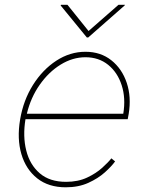

<svg xmlns="http://www.w3.org/2000/svg" viewBox="-20 -770 617 801"><path d="M254.3 11.4Q182.5 11.4 135.3 -25.9Q88.1 -63.2 69.2 -127.1Q50.4 -191.1 63.9 -271.3Q77.4 -351.6 117.5 -415.5Q157.7 -479.4 214.8 -516.7Q272 -554 336.6 -554Q399.9 -554 444.4 -518.6Q489 -483.3 508.7 -424.5Q528.4 -365.8 517 -295.5L512.8 -272.7H86.3Q74.6 -201.7 89.5 -142.2Q104.4 -82.7 145.8 -47.1Q187.1 -11.4 255.7 -11.4Q305.4 -11.4 343.2 -29.1Q381 -46.9 406.4 -70Q431.8 -93 444.6 -109.4L460.2 -96.6Q445.3 -76 417.3 -50.8Q389.2 -25.6 348.4 -7.1Q307.5 11.4 254.3 11.4ZM92 -295.5H494.3Q505 -360.8 487.7 -414.2Q470.5 -467.7 431.3 -499.5Q392 -531.2 336.6 -531.2Q283 -531.2 233.1 -500.5Q183.2 -469.8 145.8 -416.5Q108.3 -363.3 92 -295.5ZM261.4 -750 349.4 -640.6 474.4 -750H501.4L500 -747.2L348 -613.6H342.3L233 -747.2L234.4 -750Z"/></svg>

Font: Inter Thin  BETA
Style: Italic
Weight: 100
Italic angle: -9.39999°
Designer: Rasmus Andersson
Foundry: rsms
Version: Version 3.011;git-f93a4a705